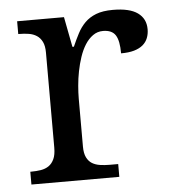

<svg xmlns="http://www.w3.org/2000/svg" viewBox="-45 -587 560 628"><g transform="rotate(-5 235.5 -273.0)"><path d="M321.8 0H33.2V-42H36.1Q53.2 -42 68.1 -44.4Q83 -46.9 94 -54.4Q105 -62 111.6 -76.2Q118.2 -90.3 118.2 -113.8V-425.8Q118.2 -447.8 111.6 -461.2Q105 -474.6 93.8 -481.9Q82.5 -489.3 67.6 -491.7Q52.7 -494.1 36.1 -494.1H33.2V-536.1H187L206.1 -437H210.9Q220.7 -459.5 231 -479.2Q241.2 -499 256.1 -513.9Q271 -528.8 293 -537.4Q314.9 -545.9 348.1 -545.9Q402.8 -545.9 429.4 -526.9Q456.1 -507.8 456.1 -473.1Q456.1 -457.5 450.9 -444.3Q445.8 -431.2 434.6 -421.6Q423.3 -412.1 405.8 -407Q388.2 -401.9 362.8 -401.9Q362.8 -443.4 351.1 -461.7Q339.4 -480 310.1 -480Q291.5 -480 276.9 -469.5Q262.2 -459 251.2 -441.7Q240.2 -424.3 232.7 -401.9Q225.1 -379.4 220.5 -355.7Q215.8 -332 213.9 -308.6Q211.9 -285.2 211.9 -266.1V-108.9Q211.9 -86.9 218.5 -73.5Q225.1 -60.1 236.3 -53.2Q247.6 -46.4 262.5 -44.2Q277.3 -42 293.9 -42H321.8Z"/></g></svg>

Font: Droid Serif
Style: Regular
Weight: 400
Version: Version 1.00 build 112